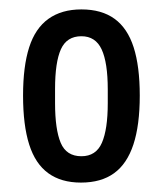

<svg xmlns="http://www.w3.org/2000/svg" viewBox="-20 -718 345 408"><path d="M152 -330Q110 -330 82.5 -350Q55 -370 42 -411Q29 -452 29 -515Q29 -577 42 -617.5Q55 -658 83 -678Q111 -698 153 -698Q196 -698 223.5 -678Q251 -658 264 -617.5Q277 -577 277 -515Q277 -452 263.5 -411Q250 -370 222.5 -350Q195 -330 152 -330ZM153 -386Q184 -386 196.5 -414.5Q209 -443 209 -499V-528Q209 -585 196 -613Q183 -641 153 -641Q122 -641 109.5 -613.5Q97 -586 97 -529V-499Q97 -443 109 -414.5Q121 -386 153 -386Z"/></svg>

Font: Archivo Condensed Medium
Style: Regular
Weight: 500
Width: 3
Designer: Hector Gatti
Foundry: Omnibus-Type
Version: Version 2.001